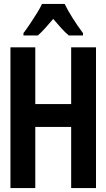

<svg xmlns="http://www.w3.org/2000/svg" viewBox="-20 -954 540 974"><path d="M33 0V-714H159V-426H341V-714H467V0H341V-310H159V0ZM99 -786Q115 -807 133 -834Q151 -861 167.5 -887.5Q184 -914 193 -934H308Q324 -901 349 -861.5Q374 -822 401 -786V-774H329Q310 -790 291 -811Q272 -832 250 -858Q228 -832 208 -810Q188 -788 172 -774H99Z"/></svg>

Font: Noto Sans Mono ExtraCondensed
Style: Bold
Weight: 700
Width: 2
Designer: Monotype Design Team
Foundry: Monotype Imaging Inc.
Version: Version 2.014